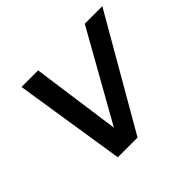

<svg xmlns="http://www.w3.org/2000/svg" viewBox="-126 -699 867 867"><g transform="rotate(-45 307.0 -266.0)"><path d="M181 0 98 -532H204L263 -107L502 -532H614L307 0Z"/></g></svg>

Font: Geist Mono Medium
Style: Italic
Weight: 500
Italic angle: -12°
Monospace: yes
Designer: Basement.studio, Andrés Briganti, Mateo Zaragoza
Foundry: Basement.studio, Vercel, Andrés Briganti, Guido Ferreyra, Mateo Zaragoza
Version: Version 1.500; ttfautohint (v1.8.4.7-5d5b)